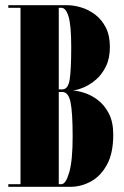

<svg xmlns="http://www.w3.org/2000/svg" viewBox="-20 -720 476 740"><path d="M12 0V-10H59V-690H12V-700H239Q264 -700 292.5 -691.5Q321 -683 346.2 -664.2Q371.5 -645.5 387.5 -614.5Q403.5 -583.5 403.5 -539Q403.5 -495 388.2 -464Q373 -433 350 -413.2Q327 -393.5 302.8 -383.2Q278.5 -373 260 -371Q278.5 -370.5 304.8 -362.2Q331 -354 356.5 -335Q382 -316 399.2 -283.2Q416.5 -250.5 416.5 -201Q416.5 -129.5 392.2 -85.2Q368 -41 330.2 -20.5Q292.5 0 251 0ZM206.5 -375.5H220Q242.5 -375.5 248.5 -413Q254.5 -450.5 254.5 -539Q254.5 -622.5 244.2 -656.2Q234 -690 216.5 -690H206.5ZM206.5 -10H216.5Q233.5 -10 246.8 -55.5Q260 -101 260 -193.5Q260 -287 251.8 -326.2Q243.5 -365.5 220 -365.5H206.5Z"/></svg>

Font: Imbue 100pt Black
Style: Regular
Weight: 900
Designer: Tyler Finck
Foundry: Etcetera Type Company
Version: Version 1.102; ttfautohint (v1.8.3)